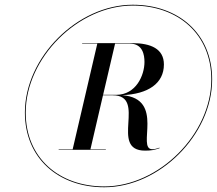

<svg xmlns="http://www.w3.org/2000/svg" viewBox="-20 -780 915 810"><path d="M85 -305C85 -112 227 10 420 10C653 10 875 -212 875 -445C875 -638 733 -760 540 -760C307 -760 85 -538 85 -305ZM88.5 -305C88.5 -536 310 -756.5 540 -756.5C731 -756.5 871.5 -636 871.5 -445C871.5 -214 650 6.5 420 6.5C229 6.5 88.5 -114 88.5 -305ZM227.5 -150V-148H426.5V-150H361.5L414.5 -378H455.5C603 -378 438.5 -144.5 592 -144.5C616.5 -144.5 631.5 -147 653.5 -155L652.5 -157C643 -153.5 633.5 -150.5 622.5 -150.5C554 -150.5 678.5 -363.5 496 -378.5C605.5 -383 671.5 -428.5 671.5 -508C671.5 -574 616.5 -598 538 -598H326.5V-596H390.5L286.5 -150ZM527.5 -596C582.5 -596 589.5 -548 589.5 -518.5C589.5 -462 553.5 -380 470.5 -380H415L465.5 -596Z"/></svg>

Font: Bodoni* 48pt Medium
Style: Italic
Weight: 500
Italic angle: -13°
Version: Version 2.3